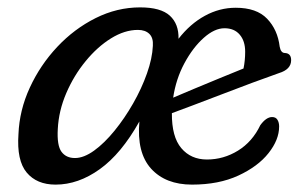

<svg xmlns="http://www.w3.org/2000/svg" viewBox="-20 -490 827 520"><path d="M500 10Q428.5 10 389.2 -33.2Q350 -76.5 357.5 -161Q308.5 -73.5 250.2 -31.8Q192 10 130.5 10Q79.5 10 52.2 -22.8Q25 -55.5 30 -126.5Q32.5 -191.5 60.8 -252.8Q89 -314 135 -363Q181 -412 239 -441Q297 -470 359.5 -470Q415.5 -470 440 -447.5Q464.5 -425 463.5 -385Q495 -425.5 534.8 -447.2Q574.5 -469 618.5 -469Q675 -469 703.5 -439.2Q732 -409.5 737.5 -363.5Q740.5 -347 751 -346.5Q768.5 -346 768.5 -327Q768.5 -302 735.5 -292Q704.5 -281 663.2 -265.8Q622 -250.5 579.8 -234.2Q537.5 -218 501.8 -204.5Q466 -191 445.5 -183.5Q445 -119.5 471 -88.8Q497 -58 540.5 -58Q585.5 -58 624.5 -82Q663.5 -106 685 -151Q701 -173 717 -173Q727 -173 731.5 -165.5Q736 -158 736 -147.5Q736 -111.5 707.2 -75.2Q678.5 -39 625.5 -14.5Q572.5 10 500 10ZM588 -413.5Q561 -413.5 531.8 -387.5Q502.5 -361.5 479.5 -318.8Q456.5 -276 449 -225.5Q471 -235 504.5 -249Q538 -263 574 -277.8Q610 -292.5 639.5 -304.5Q644 -326 644 -350Q644 -379 629.2 -396.2Q614.5 -413.5 588 -413.5ZM136.5 -140.5Q134 -96 146.5 -79Q159 -62 183 -62Q207 -62 235 -82.2Q263 -102.5 290.2 -136Q317.5 -169.5 340.5 -209.8Q363.5 -250 378 -291Q392.5 -332 394 -366Q395.5 -387.5 384.5 -398.2Q373.5 -409 353.5 -409Q317.5 -409 280.5 -386Q243.5 -363 211.8 -324.2Q180 -285.5 159.5 -237.8Q139 -190 136.5 -140.5Z"/></svg>

Font: Fraunces 9pt S100
Style: Italic
Weight: 400
Italic angle: -16°
Version: Version 1.000; ttfautohint (v1.8.3)